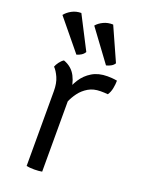

<svg xmlns="http://www.w3.org/2000/svg" viewBox="-139 -786 630 853"><g transform="rotate(20 176.0 -359.5)"><path d="M345 -493.5Q345 -476.5 341.2 -457Q337.5 -437.5 327.5 -423Q319.5 -424 310.5 -424.2Q301.5 -424.5 293 -424.5Q259.5 -424.5 235.5 -410.2Q211.5 -396 195.5 -374.5Q179.5 -353 169.8 -329.5Q160 -306 155.5 -287L142 -303.5Q142 -335.5 151 -369.5Q160 -403.5 178.5 -432.5Q197 -461.5 227 -479.5Q257 -497.5 299 -497.5Q307.5 -497.5 319.2 -496.8Q331 -496 345 -493.5ZM61 -456.5Q64.5 -466.5 73.5 -478.8Q82.5 -491 93 -497.5Q132.5 -483.5 150.8 -448Q169 -412.5 171 -361.5V0Q164 1.5 154.5 2.2Q145 3 134.5 3Q123.5 3 114 2.2Q104.5 1.5 97.5 0V-354Q97.5 -391.5 86 -417.2Q74.5 -443 61 -456.5ZM93.5 -722 173.5 -566.5Q168 -556.5 157.8 -550Q147.5 -543.5 136 -540.5L17.5 -685Q29 -700 49 -711Q69 -722 93.5 -722ZM244 -722 314.5 -564.5Q309 -555 298.2 -549Q287.5 -543 276 -540.5L166.5 -689Q178.5 -703.5 199 -713.2Q219.5 -723 244 -722Z"/></g></svg>

Font: Signika Light Light
Style: Regular
Weight: 300
Version: Version 2.001